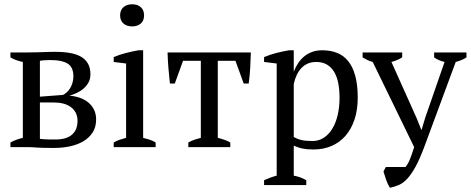

<svg xmlns="http://www.w3.org/2000/svg" viewBox="-20 -695 2226 907"><path d="M434.1 -130.4Q434.1 -95.2 418 -69.8Q401.9 -44.4 374.5 -28.1Q347.2 -11.7 311.3 -3.9Q275.4 3.9 235.8 3.9Q207.5 3.9 188.7 3.4Q169.9 2.9 157 2.2Q144 1.5 134.5 0.7Q125 0 114.7 0H29.3V-22Q43.5 -29.8 57.9 -34.9Q72.3 -40 87.9 -43.9V-402.3Q70.8 -405.8 56.4 -411.1Q42 -416.5 29.3 -423.8V-447.3H109.4Q130.4 -447.3 147.5 -447.8Q164.6 -448.2 179.9 -448.7Q195.3 -449.2 210 -449.7Q224.6 -450.2 241.2 -450.2Q279.8 -450.2 310.5 -444.8Q341.3 -439.5 362.8 -427Q384.3 -414.6 395.8 -394Q407.2 -373.5 407.2 -343.8Q407.2 -322.3 398.2 -305.7Q389.2 -289.1 374.8 -276.6Q360.4 -264.2 342.5 -255.9Q324.7 -247.6 307.6 -243.2Q333 -241.2 356 -233.4Q378.9 -225.6 396.2 -211.7Q413.6 -197.8 423.8 -177.5Q434.1 -157.2 434.1 -130.4ZM168.5 -39.1Q174.8 -38.1 184.6 -37.4Q194.3 -36.6 205.1 -36.4Q215.8 -36.1 225.8 -36.1Q235.8 -36.1 242.2 -36.1Q294.4 -36.1 320.3 -59.1Q346.2 -82 346.2 -123.5Q346.2 -145.5 337.9 -161.9Q329.6 -178.2 314.7 -189.2Q299.8 -200.2 279.3 -205.6Q258.8 -210.9 234.4 -210.9H168.5ZM168.5 -238.3 277.3 -246.6Q285.6 -250.5 294.4 -258.1Q303.2 -265.6 310.3 -276.6Q317.4 -287.6 322 -302.2Q326.7 -316.9 326.7 -334.5Q326.7 -377.4 300 -394.3Q273.4 -411.1 223.1 -411.1Q218.3 -411.1 210.9 -411.1Q203.6 -411.1 195.8 -410.6Q188 -410.2 180.7 -409.7Q173.3 -409.2 168.5 -407.7Z M715.3 0H517.1V-22Q530.8 -29.8 544.9 -34.7Q559.1 -39.6 575.7 -43.9V-395L517.1 -402.3V-425.3Q543.5 -436.5 573.5 -444.3Q603.5 -452.1 633.8 -457.5H656.2V-43.9Q673.8 -39.6 688.5 -34.7Q703.1 -29.8 715.3 -22ZM547.4 -622.6Q547.4 -647 563 -660.9Q578.6 -674.8 604.5 -674.8Q629.9 -674.8 645.3 -660.9Q660.6 -647 660.6 -622.6Q660.6 -597.7 645.3 -584Q629.9 -570.3 604.5 -570.3Q578.6 -570.3 563 -584Q547.4 -597.7 547.4 -622.6Z M1067.9 0H869.6V-22Q883.8 -29.8 898.4 -34.9Q913.1 -40 928.7 -43.9V-407.7H844.7L805.7 -300.3H782.7Q778.3 -338.9 775.4 -375.7Q772.5 -412.6 771.5 -447.3H1165Q1164.1 -415 1162.1 -377Q1160.2 -338.9 1154.8 -300.3H1131.3L1092.3 -407.7H1008.8V-43.9Q1050.3 -33.2 1067.9 -22Z M1426.8 179.2H1227.5V156.2Q1243.7 149.4 1258.3 143.8Q1272.9 138.2 1287.1 134.8V-395L1227.5 -402.3V-425.3Q1256.8 -437.5 1286.9 -445.1Q1316.9 -452.6 1345.2 -457.5H1367.7V-357.4H1368.2Q1377 -379.9 1389.4 -398.2Q1401.9 -416.5 1418.5 -429.7Q1435.1 -442.9 1455.8 -450.2Q1476.6 -457.5 1502.4 -457.5Q1542.5 -457.5 1573.5 -444.8Q1604.5 -432.1 1626 -404.8Q1647.5 -377.4 1658.7 -335Q1669.9 -292.5 1669.9 -233.4Q1669.9 -176.8 1655 -131.3Q1640.1 -85.9 1612.8 -54.2Q1585.4 -22.5 1546.6 -5.6Q1507.8 11.2 1460.4 11.2Q1444.3 11.2 1431.9 10Q1419.4 8.8 1408.7 6.6Q1397.9 4.4 1388.2 1Q1378.4 -2.4 1367.7 -6.8V134.8Q1381.8 137.2 1396 142.1Q1410.2 147 1426.8 156.2ZM1474.1 -402.3Q1452.1 -402.3 1434.8 -395Q1417.5 -387.7 1404.3 -374Q1391.1 -360.4 1382.1 -341.3Q1373 -322.3 1367.7 -298.3V-48.3Q1383.3 -38.6 1403.3 -33.7Q1423.3 -28.8 1456.1 -28.8Q1485.8 -28.8 1509.5 -44.2Q1533.2 -59.6 1549.8 -86.9Q1566.4 -114.3 1575.2 -151.6Q1584 -189 1584 -233.4Q1584 -270 1578.1 -301Q1572.3 -332 1559.1 -354.5Q1545.9 -377 1524.9 -389.6Q1503.9 -402.3 1474.1 -402.3Z M1740.7 -402.3Q1727.1 -405.8 1715.8 -411.4Q1704.6 -417 1692.9 -423.8V-447.3H1879.9V-424.3Q1862.3 -411.6 1829.1 -402.3L1947.8 -137.7L1970.2 -82H1971.7L1988.3 -137.7L2080.1 -402.3Q2067.4 -405.3 2054.7 -410.4Q2042 -415.5 2030.8 -423.8V-447.3H2183.6V-423.8Q2165 -411.1 2132.8 -402.3L1983.9 0Q1962.4 57.1 1942.9 92.8Q1923.3 128.4 1904.3 148.9Q1885.3 169.4 1865 178.5Q1844.7 187.5 1821.8 191.9Q1811.5 175.3 1804.2 154.8Q1796.9 134.3 1791.5 115.2L1802.7 93.8H1896Q1901.4 86.9 1905.5 80.1Q1909.7 73.2 1914.1 63.2Q1918.5 53.2 1923.8 38.3Q1929.2 23.4 1936.5 0Z"/></svg>

Font: PT Astra Serif
Style: Regular
Weight: 400
Designer: A.Korolkova, I. Chaeva
Foundry: ParaType Ltd
Version: Version 1.002